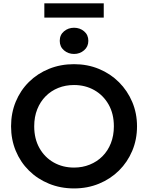

<svg xmlns="http://www.w3.org/2000/svg" viewBox="-20 -1092 870 1128"><path d="M415 15Q335.5 15 267.8 -12.8Q200 -40.5 150 -90Q100 -139.5 72.5 -206Q45 -272.5 45 -350Q45 -428 72.5 -494.5Q100 -561 150 -610.5Q200 -660 267.8 -687.5Q335.5 -715 415 -715Q494 -715 561.5 -687Q629 -659 679 -609Q729 -559 757 -492.8Q785 -426.5 785 -350Q785 -272.5 757 -206Q729 -139.5 679 -90Q629 -40.5 561.5 -12.8Q494 15 415 15ZM415 -107.5Q464.5 -107.5 507.2 -124.8Q550 -142 581.8 -173.8Q613.5 -205.5 631.2 -250.2Q649 -295 649 -350Q649 -423.5 618 -478Q587 -532.5 534 -562.5Q481 -592.5 415 -592.5Q365 -592.5 322.5 -575.5Q280 -558.5 248.2 -526.5Q216.5 -494.5 198.8 -450Q181 -405.5 181 -350Q181 -276.5 211.8 -222Q242.5 -167.5 295.5 -137.5Q348.5 -107.5 415 -107.5ZM415 -775Q381 -775 356 -796.2Q331 -817.5 331 -852Q331 -887 356 -908Q381 -929 415 -929Q449.5 -929 474.2 -908Q499 -887 499 -852Q499 -818 474 -796.5Q449 -775 415 -775ZM240.5 -988.5V-1072.5H589.5V-988.5Z"/></svg>

Font: Geologica Roman Medium
Style: Regular
Weight: 500
Designer: Sindre Bremnes, Frode Helland
Foundry: Monokrom Skriftforlag AS
Version: Version 1.010;gftools[0.9.28]